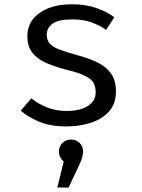

<svg xmlns="http://www.w3.org/2000/svg" viewBox="-20 -571 655 885"><path d="M286.7 -59.5Q349.2 -59.5 385.1 -82.6Q421 -105.6 421 -145.1Q421 -169.2 412.1 -187.2Q403.1 -205.1 375.4 -219.7Q347.7 -234.4 290.3 -248.7Q234.4 -262.6 193.1 -280.8Q151.8 -299 129 -328.2Q106.2 -357.4 106.2 -404.1Q106.2 -472.3 163.1 -511.8Q220 -551.3 311.3 -551.3Q376.4 -551.3 424.9 -533.8Q473.3 -516.4 507.2 -491.8L469.2 -433.3Q439 -454.4 401.8 -467.9Q364.6 -481.5 312.3 -481.5Q248.7 -481.5 222.1 -461.8Q195.4 -442.1 195.4 -410.8Q195.4 -386.7 208.5 -371Q221.5 -355.4 252.8 -343.1Q284.1 -330.8 339 -315.9Q391.8 -301.5 431.3 -282.1Q470.8 -262.6 492.6 -231Q514.4 -199.5 514.4 -149.2Q514.4 -91.8 481.5 -56.2Q448.7 -20.5 396.7 -4.4Q344.6 11.8 286.7 11.8Q213.3 11.8 161.8 -9.5Q110.3 -30.8 75.4 -61L124.6 -117.9Q156.4 -91.8 197.7 -75.6Q239 -59.5 286.7 -59.5ZM307.7 72.3Q330.8 72.3 346.9 87.9Q363.1 103.6 363.1 127.2Q363.1 149.7 347.7 183.6L296.4 293.3H244.1L273.8 173.3Q251.8 155.4 251.8 127.2Q251.8 103.6 267.9 87.9Q284.1 72.3 307.7 72.3Z"/></svg>

Font: FiraCode Nerd Font
Style: Regular
Weight: 400
Designer: Carrois Corporate, Edenspiekermann AG, Nikita Prokopov
Foundry: Carrois Corporate, Edenspiekermann AG, Nikita Prokopov
Version: Version 6.002;Nerd Fonts 3.4.0